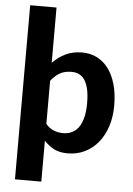

<svg xmlns="http://www.w3.org/2000/svg" viewBox="-60 -791 692 1002"><g transform="rotate(5 285.5 -290.0)"><path d="M195 -136Q214.5 -113.5 237.2 -104.5Q260 -95.5 286 -95.5Q311 -95.5 331.5 -105Q352 -114.5 366.8 -134.8Q381.5 -155 389.5 -186.5Q397.5 -218 397.5 -261.5Q397.5 -304.5 390.8 -334.5Q384 -364.5 371.8 -383Q359.5 -401.5 342 -409.8Q324.5 -418 303 -418Q266.5 -418 241.8 -403.8Q217 -389.5 195 -362ZM195 -456Q225 -487 262.5 -505.2Q300 -523.5 350.5 -523.5Q392 -523.5 426.8 -506Q461.5 -488.5 486.5 -455.2Q511.5 -422 525.5 -373.2Q539.5 -324.5 539.5 -261.5Q539.5 -203.5 523.8 -154.2Q508 -105 479 -69Q450 -33 409.2 -12.8Q368.5 7.5 318.5 7.5Q275.5 7.5 246.8 -7.8Q218 -23 195 -48V166.5H57V-745.5H195Z"/></g></svg>

Font: Lato 2
Style: Regular
Weight: 800
Designer: Lukasz Dziedzic with Adam Twardoch and Botio Nikoltchev
Foundry: tyPoland Lukasz Dziedzic
Version: Version 2.015; 2015-08-06; http://www.latofonts.com/